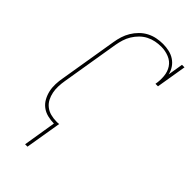

<svg xmlns="http://www.w3.org/2000/svg" viewBox="-290 -809 1080 1080"><g transform="rotate(45 250.0 -269.0)"><path d="M160 205 192 8Q166 8 140.5 1.5Q115 -5 95.5 -20Q76 -35 64 -57Q52 -79 46.5 -103.5Q41 -128 42 -155Q43 -182 48 -208L105 -553Q109 -578 116.5 -602Q124 -626 137.5 -648.5Q151 -671 170 -690Q189 -709 212 -721Q235 -733 260 -738Q285 -743 310 -743Q335 -743 359 -737.5Q383 -732 402.5 -719Q422 -706 435 -686.5Q448 -667 453 -644L468 -735H488L458 -554H438Q444 -586 441 -618.5Q438 -651 421.5 -676Q405 -701 375.5 -713Q346 -725 314 -725Q291 -725 268 -720.5Q245 -716 223.5 -705Q202 -694 184.5 -676.5Q167 -659 154.5 -638.5Q142 -618 135 -595.5Q128 -573 124 -550L67 -205Q63 -182 62 -158Q61 -134 65.5 -111.5Q70 -89 80 -69.5Q90 -50 107.5 -36Q125 -22 147.5 -16Q170 -10 193 -10Q199 -10 204.5 -10Q210 -10 215 -11L179 205Z"/></g></svg>

Font: Iosevka Curly Slab ThObl
Style: Regular
Weight: 100
Italic angle: -9°
Monospace: yes
Designer: Belleve Invis
Foundry: Belleve Invis
Version: Version 11.0.0; ttfautohint (v1.8.3)